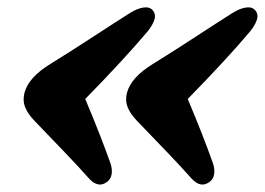

<svg xmlns="http://www.w3.org/2000/svg" viewBox="-20 -506 713 517"><path d="M46 -256.5Q57 -297.5 114.5 -333Q178 -372.5 235 -409.8Q292 -447 330 -471Q350 -483.5 366.8 -485.8Q383.5 -488 391.5 -478Q400.5 -467 395.5 -452.2Q390.5 -437.5 377.5 -421.5Q346 -384 304.2 -338.8Q262.5 -293.5 209.5 -239.5Q232.5 -185 248.2 -144.5Q264 -104 277 -67.5Q282.5 -52.5 280.8 -38.2Q279 -24 268 -16Q244.5 1.5 220 -25Q193.5 -55 155.2 -95Q117 -135 73.5 -180Q55 -199 47.8 -217.2Q40.5 -235.5 46 -256.5ZM322 -256.5Q333 -297.5 390.5 -333Q454 -372.5 511 -409.8Q568 -447 606 -471Q626 -483.5 642.8 -485.8Q659.5 -488 667.5 -478Q676.5 -467 671.5 -452.2Q666.5 -437.5 653.5 -421.5Q622 -384 580.2 -338.8Q538.5 -293.5 485.5 -239.5Q508.5 -185 524.2 -144.5Q540 -104 553 -67.5Q558.5 -52.5 556.8 -38.2Q555 -24 544 -16Q520.5 1.5 496 -25Q469.5 -55 431.2 -95Q393 -135 349.5 -180Q331 -199 323.8 -217.2Q316.5 -235.5 322 -256.5Z"/></svg>

Font: Fraunces 9pt SuperSoft Black
Style: Italic
Weight: 900
Italic angle: -16°
Version: Version 1.000;[0bf87f6ff]